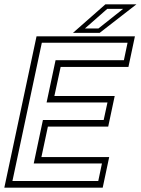

<svg xmlns="http://www.w3.org/2000/svg" viewBox="-37 -868 651 888"><path d="M-17 0 132 -700H587L557 -558.5H243.5L214.5 -424H493.5L463.5 -282.5H184.5L154.5 -141.5H468L438 0ZM20.5 -31H417.5L434.5 -112H119L161.5 -313H442.5L460 -394H178.5L220 -589.5H536L553 -670.5H156.5ZM300.5 -716 450.5 -848H594L424 -716ZM356 -736.5H418.5L532.5 -827H459Z"/></svg>

Font: Tourney Light
Style: Italic
Weight: 300
Italic angle: -12°
Version: Version 1.015